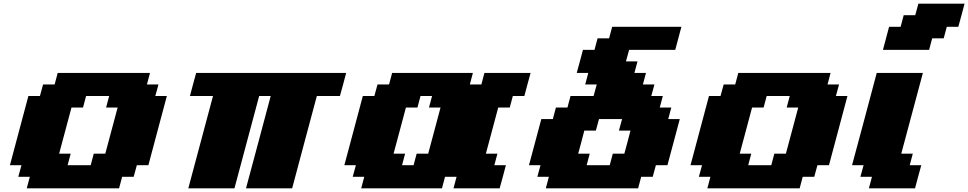

<svg xmlns="http://www.w3.org/2000/svg" viewBox="-20 -1020 5245 1040"><path d="M125 0H625L641.6 -62.5H704.1L721.2 -125H783.7Q800.8 -187.5 833.7 -312.5Q866.7 -437.5 883.8 -500H821.3L838.4 -562.5H775.9L792.5 -625H292.5L275.9 -562.5H213.4L196.3 -500H133.8Q117.2 -437.5 83.7 -312.5Q50.3 -187.5 33.7 -125H96.2L79.1 -62.5H141.6ZM471.2 -125H346.2L362.8 -187.5H300.3Q311.5 -229 333.7 -312.3Q356 -395.5 367.2 -437.5H429.7L446.3 -500H571.3L554.7 -437.5H617.2Q606 -396 583.7 -312.5Q561.5 -229 550.3 -187.5H487.8Z M1312.5 0H1562.5Q1584.5 -83 1629.2 -250Q1673.8 -417 1696.3 -500H1821.3Q1827.1 -520.5 1838.4 -562.3Q1849.6 -604 1855 -625H1042.5Q1036.6 -604 1025.4 -562.3Q1014.2 -520.5 1008.8 -500H1133.8Q1111.8 -417 1066.9 -250Q1022 -83 1000 0H1250Q1272 -83 1316.9 -250Q1361.8 -417 1383.8 -500H1446.3Q1424.3 -417 1379.6 -250Q1335 -83 1312.5 0Z M2436.5 0H2686.5Q2692.4 -21 2703.6 -62.5Q2714.8 -104 2720.2 -125H2657.7L2674.3 -187.5H2611.8Q2623 -229 2645.3 -312.5Q2667.5 -396 2678.7 -437.5H2741.2L2757.8 -500H2820.3Q2825.7 -520.5 2836.9 -562.3Q2848.1 -604 2854 -625H2604L2587.4 -562.5H2524.9L2541.5 -625H2104L2087.4 -562.5H2024.9L2007.8 -500H1945.3Q1928.7 -437.5 1895.3 -312.5Q1861.8 -187.5 1845.2 -125H1907.7L1890.6 -62.5H1953.1L1936.5 0H2374L2390.6 -62.5H2453.1ZM2220.2 -125H2157.7L2174.3 -187.5H2111.8Q2123 -229 2145.3 -312.3Q2167.5 -395.5 2178.7 -437.5H2241.2L2257.8 -500H2320.3L2303.7 -437.5H2366.2Q2355 -396 2332.8 -312.5Q2310.5 -229 2299.3 -187.5H2236.8Z M2936.5 0H3436.5L3453.1 -62.5H3515.6L3532.7 -125H3595.2Q3606.4 -166.5 3628.7 -249.8Q3650.9 -333 3662.1 -375H3599.6L3616.2 -437.5H3553.7L3570.3 -500H3507.8L3524.9 -562.5H3462.4L3479 -625H3416.5L3433.1 -687.5H3370.6L3387.7 -750H3637.7Q3643.1 -770.5 3654.3 -812.5Q3665.5 -854.5 3670.9 -875H3295.9L3279.3 -812.5H3216.8L3200.2 -750H3137.7Q3132.3 -729.5 3121.1 -687.7Q3109.9 -646 3104 -625H3166.5L3149.9 -562.5H3212.4L3195.3 -500H3070.3L3053.7 -437.5H2991.2L2974.6 -375H2912.1Q2900.9 -333 2878.7 -250Q2856.4 -167 2845.2 -125H2907.7L2890.6 -62.5H2953.1ZM3282.7 -125H3157.7L3174.3 -187.5H3111.8Q3117.7 -208 3128.7 -249.8Q3139.6 -291.5 3145 -312.5H3207.5L3224.6 -375H3349.6L3332.5 -312.5H3395Q3389.6 -291.5 3378.7 -249.8Q3367.7 -208 3361.8 -187.5H3299.3Z M3811.5 0H4311.5L4328.1 -62.5H4390.6L4407.7 -125H4470.2Q4487.3 -187.5 4520.3 -312.5Q4553.2 -437.5 4570.3 -500H4507.8L4524.9 -562.5H4462.4L4479 -625H3979L3962.4 -562.5H3899.9L3882.8 -500H3820.3Q3803.7 -437.5 3770.3 -312.5Q3736.8 -187.5 3720.2 -125H3782.7L3765.6 -62.5H3828.1ZM4157.7 -125H4032.7L4049.3 -187.5H3986.8Q3998 -229 4020.3 -312.3Q4042.5 -395.5 4053.7 -437.5H4116.2L4132.8 -500H4257.8L4241.2 -437.5H4303.7Q4292.5 -396 4270.3 -312.5Q4248 -229 4236.8 -187.5H4174.3Z M4686.5 0H4936.5Q4941.9 -21 4953.1 -62.5Q4964.4 -104 4970.2 -125H4907.7L4924.3 -187.5H4861.8L4979 -625H4729Q4707 -542 4662.4 -375Q4617.7 -208 4595.2 -125H4657.7L4640.6 -62.5H4703.1ZM4762.7 -750H5012.7L5029.3 -812.5H5091.8L5108.4 -875H5170.9Q5176.8 -895.5 5188 -937.3Q5199.2 -979 5204.6 -1000H4954.6L4937.5 -937.5H4875L4858.4 -875H4795.9Q4790.5 -854 4779.3 -812.5Q4768.1 -771 4762.7 -750Z"/></svg>

Font: Faithful 32x
Style: BoldOblique
Weight: 400
Foundry: Faithful Resource Pack
Version: Version 1.0; January 27, 2023